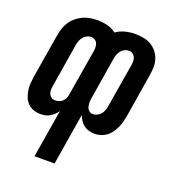

<svg xmlns="http://www.w3.org/2000/svg" viewBox="-135 -634 869 955"><g transform="rotate(20 300.0 -156.5)"><path d="M155 215 197 -39Q189 -28 179.5 -19Q170 -10 159 -3.5Q148 3 135.5 5.5Q123 8 111 8Q92 8 74 2Q56 -4 43.5 -16.5Q31 -29 24 -46Q17 -63 14 -81.5Q11 -100 12.5 -119.5Q14 -139 17 -159L56 -393Q59 -411 65.5 -429.5Q72 -448 83 -464Q94 -480 110 -493Q126 -506 144 -514Q162 -522 181 -525Q200 -528 218 -528Q246 -528 272 -521.5Q298 -515 318 -499Q340 -515 366.5 -521.5Q393 -528 418 -528Q440 -528 462 -524Q484 -520 501.5 -510Q519 -500 532.5 -484Q546 -468 553 -448Q560 -428 560 -406Q560 -384 556 -361L518 -127Q515 -112 511 -96.5Q507 -81 500 -66Q493 -51 483.5 -37Q474 -23 460 -12.5Q446 -2 430 3Q414 8 398 8Q382 8 367 4Q352 0 340 -9Q328 -18 319.5 -31Q311 -44 306 -59L261 215ZM155 -81Q165 -81 175 -84Q185 -87 193 -94Q201 -101 206 -110.5Q211 -120 212 -130L253 -376Q255 -387 254.5 -398Q254 -409 250.5 -418Q247 -427 238 -433Q229 -439 218 -439Q207 -439 196.5 -434Q186 -429 178 -420Q170 -411 165.5 -400Q161 -389 159 -378L121 -144Q119 -133 119 -122Q119 -111 123 -102Q127 -93 135.5 -87Q144 -81 155 -81ZM355 -81Q366 -81 377 -86Q388 -91 396 -100Q404 -109 408 -120Q412 -131 414 -142L453 -376Q455 -387 454.5 -398Q454 -409 450 -418Q446 -427 437.5 -433Q429 -439 418 -439Q407 -439 396 -434Q385 -429 377.5 -420Q370 -411 365.5 -400Q361 -389 359 -378L323 -156Q321 -144 320.5 -132Q320 -120 323 -108.5Q326 -97 334.5 -89Q343 -81 355 -81Z"/></g></svg>

Font: Iosevka Extended Oblique
Style: Bold
Weight: 700
Width: 7
Italic angle: -9°
Monospace: yes
Designer: Belleve Invis
Foundry: Belleve Invis
Version: Version 32.5.0; ttfautohint (v1.8.4)